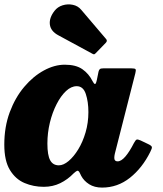

<svg xmlns="http://www.w3.org/2000/svg" viewBox="-28 -830 741 871"><path d="M653.5 -140.5Q617.5 -68 561.5 -23.5Q505.5 21 435 21Q400.5 21 376.5 5.8Q352.5 -9.5 340.5 -32Q337.5 -39 335.2 -43Q333 -47 331.5 -50Q326.5 -57 321.5 -55Q316.5 -53 306 -43.5Q279 -15.5 245.2 1Q211.5 17.5 170.5 17.5Q124 17.5 83.2 0.2Q42.5 -17 17 -58.8Q-8.5 -100.5 -8.5 -174Q-8.5 -254.5 16.2 -321Q41 -387.5 81.8 -435.8Q122.5 -484 170.8 -510.2Q219 -536.5 266 -536.5Q316.5 -536.5 345.8 -516Q375 -495.5 391.5 -462.5Q398 -450 402.5 -448.8Q407 -447.5 411.5 -468L419 -505Q421 -513 425 -516.5Q429 -520 441.5 -520H567.5Q584.5 -520 587 -515.8Q589.5 -511.5 586 -498L493 -133Q490.5 -122.5 490.5 -113.5Q490.5 -98 505.5 -98Q522 -98 541 -120.2Q560 -142.5 579.5 -181Q587 -195 592 -196.8Q597 -198.5 609.5 -193L644 -176.5Q659 -169.5 660.8 -163.5Q662.5 -157.5 653.5 -140.5ZM373 -321.5Q373 -368.5 361.2 -403.8Q349.5 -439 320 -439Q295 -439 271.5 -417Q248 -395 228.8 -357.5Q209.5 -320 198.2 -273.5Q187 -227 187 -178.5Q187 -126.5 199.5 -103.2Q212 -80 239 -80Q260 -80 283.2 -99.5Q306.5 -119 327 -152.5Q347.5 -186 360.2 -229.5Q373 -273 373 -321.5ZM219.5 -781Q233.5 -799 256.2 -806Q279 -813 302.2 -808.2Q325.5 -803.5 340.5 -785.5L452 -654.5Q461 -645.5 452.5 -636.5L406.5 -589Q402 -584.5 399.5 -583.8Q397 -583 391.5 -586L236.5 -670Q202 -688.5 198.2 -718.8Q194.5 -749 219.5 -781Z"/></svg>

Font: Besley* Heavy
Style: Italic
Weight: 800
Italic angle: -13°
Designer: Owen Earl
Foundry: indestructible type*
Version: Version 3.000; ttfautohint (v1.8.3)